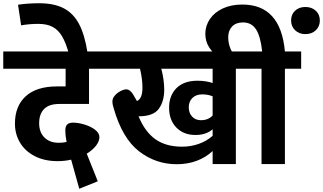

<svg xmlns="http://www.w3.org/2000/svg" viewBox="-40 -1010 1989 1182"><path d="M201 -251Q201 -196 233.5 -163.5Q266 -131 322 -131Q348 -131 370 -136Q362 -176 362 -206Q362 -232 373.5 -243.5Q385 -255 410 -255Q441 -255 479.5 -243.5Q518 -232 545 -211.5Q572 -191 572 -166Q572 -140 551 -113Q530 -86 494 -64L562 106L448 152L398 -27Q359 -18 314 -18Q234 -18 174.5 -48.5Q115 -79 83.5 -131.5Q52 -184 52 -249Q52 -357 118.5 -417.5Q185 -478 311 -478H364V-587H-20V-693H638V-587H508V-370H325Q262 -370 231.5 -339Q201 -308 201 -251Z M196 -863Q140 -863 90 -854L71 -981Q132 -990 201 -990Q293 -990 352.5 -959Q412 -928 447 -861.5Q482 -795 499 -684L386 -672Q367 -744 343 -785Q319 -826 284 -844.5Q249 -863 196 -863Z M1512 -587H1412V0H1269V-80Q1227 -41 1171 -20Q1115 1 1048 1Q919 1 816 -78.5Q713 -158 660 -343Q652 -367 652 -386Q652 -405 667 -422Q682 -439 702.5 -449.5Q723 -460 738 -460Q759 -460 778 -431Q794 -405 803 -388Q837 -402 837 -471Q837 -522 822 -587H598V-693H1512ZM1269 -587H953Q971 -518 971 -458Q971 -386 937.5 -340Q904 -294 813 -294Q852 -199 916.5 -153Q981 -107 1081 -107Q1134 -107 1183 -124Q1232 -141 1269 -174V-214Q1228 -179 1164 -179Q1090 -179 1045.5 -225Q1001 -271 1001 -347Q1001 -422 1046.5 -467.5Q1092 -513 1176 -513Q1227 -513 1269 -499ZM1269 -417Q1241 -429 1205 -429Q1167 -429 1144.5 -407Q1122 -385 1122 -349Q1122 -315 1142.5 -292.5Q1163 -270 1197 -270Q1242 -270 1269 -299Z M1814 -587H1714V0H1570V-587H1472V-693H1574Q1564 -787 1536 -829.5Q1508 -872 1456 -872Q1413 -872 1389 -847Q1365 -822 1365 -781Q1365 -727 1395 -679L1305 -661Q1270 -683 1247 -719.5Q1224 -756 1224 -802Q1224 -851 1252 -892.5Q1280 -934 1331.5 -958Q1383 -982 1452 -982Q1688 -982 1714 -693H1814ZM1752 -884Q1752 -921 1776.5 -944Q1801 -967 1840 -967Q1879 -967 1904 -944Q1929 -921 1929 -884Q1929 -847 1904 -823.5Q1879 -800 1840 -800Q1802 -800 1777 -823.5Q1752 -847 1752 -884Z"/></svg>

Font: FiraGOUPP
Style: Bold
Weight: 700
Designer: bBox Type
Foundry: bBox Type GmbH
Version: Version 1.001